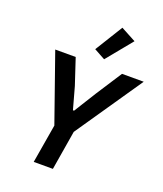

<svg xmlns="http://www.w3.org/2000/svg" viewBox="-171 -1077 1006 1187"><g transform="rotate(20 332.0 -483.5)"><path d="M320.7 0 363.6 -258.9 664.1 -698.2H521.3L410.9 -527.7L320.7 -382.8H313.2L273.1 -527.7L216.6 -698.2H82L237.6 -254.6L194.6 0ZM313.6 -784.8 386.4 -745 524.9 -914.1 426.1 -967Z"/></g></svg>

Font: Margiela Mono Italic SmBold It
Style: Regular
Weight: 600
Designer: Mike Abbink, Paul van der Laan, Pieter van Rosmalen
Foundry: Bold Monday
Version: Version 2.003 2021